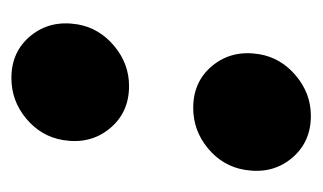

<svg xmlns="http://www.w3.org/2000/svg" viewBox="-132 -412 555 330"><g transform="rotate(-90 145.0 -247.5)"><path d="M110.4 9.8Q64.5 9.8 37.1 -23.7Q9.8 -57.1 17.6 -104Q23.9 -141.6 54.4 -167Q85 -192.4 124 -192.4Q169.9 -192.4 197 -158.9Q224.1 -125.5 216.3 -78.6Q210 -41.5 179.4 -15.9Q148.9 9.8 110.4 9.8ZM161.6 -302.7Q115.7 -302.7 88.4 -336.2Q61 -369.6 68.8 -416.5Q75.2 -454.1 105.7 -479.5Q136.2 -504.9 175.3 -504.9Q221.2 -504.9 248.3 -471.4Q275.4 -438 267.6 -391.1Q261.2 -354 230.7 -328.4Q200.2 -302.7 161.6 -302.7Z"/></g></svg>

Font: Inter 28pt Black
Style: Italic
Weight: 900
Italic angle: -9.3988°
Designer: Rasmus Andersson
Foundry: rsms
Version: Version 4.001;git-66647c0bb